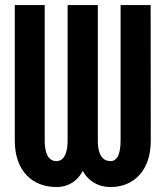

<svg xmlns="http://www.w3.org/2000/svg" viewBox="-20 -731 640 761"><path d="M577.1 -710.9H458V-174.8Q458 -151.9 454.8 -135.3Q451.7 -118.7 445.8 -108.9Q440.4 -100.6 433.6 -96.4Q426.8 -92.3 418.5 -92.3Q409.2 -92.3 401.4 -95.2Q393.6 -98.1 387.7 -104Q377.9 -113.3 372.8 -131.1Q367.7 -148.9 367.7 -174.8V-710.9H248V-174.8Q248 -149.4 243.4 -131.8Q238.8 -114.3 230.5 -104.5Q225.1 -98.6 218.3 -95.5Q211.4 -92.3 203.1 -92.3Q194.3 -92.3 187.5 -95.5Q180.7 -98.6 175.3 -104.5Q166.5 -113.8 161.9 -131.3Q157.2 -148.9 157.2 -174.8V-710.9H38.6V-174.8Q38.6 -129.4 50.8 -94.7Q63 -60.1 85 -37.1Q106.9 -13.7 137.2 -1.7Q167.5 10.3 203.1 10.3Q226.1 10.3 246.1 2.9Q266.1 -4.4 281.7 -19Q289.1 -25.9 295.9 -34.7Q302.7 -43.5 308.1 -53.7Q313.5 -43.9 319.6 -36.1Q325.7 -28.3 332.5 -22Q349.6 -5.9 371.3 2.2Q393.1 10.3 418.5 10.3Q452.6 10.3 481.9 -1.7Q511.2 -13.7 532.2 -37.1Q553.7 -60.1 565.7 -94.7Q577.6 -129.4 577.6 -174.8Z"/></svg>

Font: Roboto Mono SemiBold
Style: Regular
Weight: 600
Monospace: yes
Designer: Google
Version: Version 3.000